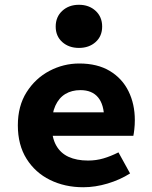

<svg xmlns="http://www.w3.org/2000/svg" viewBox="-20 -775 640 807"><path d="M330 12Q252.7 12 190.3 -18.7Q127.9 -49.4 91.5 -107.7Q55 -165.9 55 -248.3Q55 -329.5 91.8 -387.6Q128.6 -445.7 187.6 -476.9Q246.7 -508.1 313.1 -508.1Q389.6 -508.1 441.6 -476.7Q493.7 -445.3 520.2 -391.4Q546.7 -337.6 546.7 -270Q546.7 -250.2 544.6 -231.8Q542.5 -213.4 540.5 -204.1H164.1V-302.8H441L417.8 -274.7Q417.8 -334.7 392.4 -365.5Q367 -396.2 318 -396.2Q281.7 -396.2 254.7 -380Q227.7 -363.7 212.7 -330.8Q197.6 -297.8 197.6 -248.3Q197.6 -196.9 215.8 -164.3Q233.9 -131.6 267.9 -115.9Q301.9 -100.2 350.1 -100.2Q384 -100.2 414.4 -109.1Q444.9 -118 477.9 -134.6L526.7 -46Q484.2 -19.1 432.3 -3.6Q380.3 12 330 12ZM311.8 -573.6Q269.4 -573.6 241.7 -598.3Q214.1 -623 214.1 -663.4Q214.1 -704 241.7 -729.4Q269.4 -754.9 311.8 -754.9Q354.3 -754.9 381.9 -729.4Q409.4 -704 409.4 -663.4Q409.4 -623 381.9 -598.3Q354.3 -573.6 311.8 -573.6Z"/></svg>

Font: Source Code Pro ExtraLight
Style: Regular
Weight: 200
Monospace: yes
Designer: Paul D. Hunt, Teo Tuominen
Foundry: Adobe
Version: Version 1.026;hotconv 1.1.0;makeotfexe 2.6.0